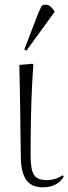

<svg xmlns="http://www.w3.org/2000/svg" viewBox="-20 -788 293 822"><path d="M163 14Q114 14 91.5 -19Q69 -52 69 -122Q69 -132 68.5 -162Q68 -192 67.5 -233.5Q67 -275 66.5 -320Q66 -365 65 -405.5Q64 -446 63.5 -474.5Q63 -503 63 -510L119 -515L123 -511Q120 -477 117 -415Q114 -353 112.5 -276.5Q111 -200 111 -122Q111 -62 125.5 -39.5Q140 -17 179 -17Q219 -17 248 -38L253 -31Q224 14 163 14ZM93 -571 84 -576 144 -732Q152 -751 156.5 -759.5Q161 -768 176 -768Q185 -768 193.5 -762Q202 -756 213 -741V-736Z"/></svg>

Font: Display Extralight
Style: Regular
Weight: 200
Designer: Latin by Veronika Burian and Jose Scaglione. Greek by Irene Vlachou. Cyrillic by Vera Evstafieva.
Foundry: TypeTogether
Version: Version 3.002